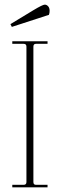

<svg xmlns="http://www.w3.org/2000/svg" viewBox="-20 -808 258 828"><path d="M31 -692 25 -704 124 -764Q164 -788 173 -788Q181 -788 187.5 -781Q194 -774 194 -761Q194 -752 191 -744ZM33 0V-11H82Q94 -11 94 -23V-607Q94 -619 82 -619H33V-630H185V-619H135Q124 -619 124 -607V-23Q124 -11 135 -11H185V0Z"/></svg>

Font: Arapey Thin-Display
Style: Regular
Weight: 100
Designer: Eduardo Rodriguez Tunni
Foundry: Eduardo Rodriguez Tunni
Version: Version 4.000